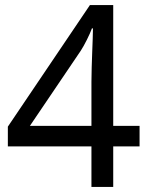

<svg xmlns="http://www.w3.org/2000/svg" viewBox="-20 -738 591 758"><path d="M341 -160H11V-238L335 -718H427V-241H531V-160H427V0H341ZM341 -241V-415Q341 -442 342 -472Q343 -502 344 -531Q345 -560 346 -585Q347 -610 347 -626H343Q336 -607 323 -581Q310 -555 299 -538L98 -241Z"/></svg>

Font: utelugu25
Style: Book
Weight: 400
Designer: Jelle Bosma - Monotype Design Team
Foundry: Monotype Imaging Inc.
Version: Version 2.003